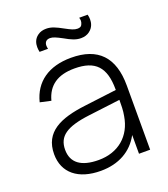

<svg xmlns="http://www.w3.org/2000/svg" viewBox="-136 -827 822 939"><g transform="rotate(-20 274.5 -357.5)"><path d="M358.5 -628C376 -628 391 -632.5 403 -641.5C427 -659 431 -683.5 431 -699.5C431 -708 430 -716.5 427.5 -725H383.5C385.5 -719 386.5 -713.5 386.5 -708C386.5 -702 384.5 -695.5 381 -688.5C377.5 -681 369.5 -677.5 358 -677.5C341.5 -677.5 326.5 -684.5 297 -700.5C261.5 -720 239.5 -730 213 -730C196 -730 181.5 -726 169.5 -717.5C145 -700.5 141.5 -676 141.5 -660C141.5 -652 142.5 -643.5 144.5 -634.5H188.5C187 -640 186 -646 186 -651.5C186 -653.5 185 -680.5 214.5 -680.5C230.5 -680.5 246 -673 275.5 -657.5C309.5 -638 332.5 -628 358.5 -628ZM278.5 -555C162 -555 85 -501 60.5 -402.5L117 -390C136.5 -464 189 -500 276.5 -500C384.5 -500 431 -451 431 -335V-332L262.5 -311C132 -295 40 -255.5 40 -139.5C40 -42.5 110.5 15 228 15C321 15 391.5 -24.5 431 -97.5V0H489V-334C489 -481.5 418.5 -555 278.5 -555ZM431 -280.5C431 -257 431 -224 425.5 -197.5C409.5 -99 338.5 -38.5 236 -38.5C145 -38.5 98 -74 98 -141.5C98 -211.5 145 -245 265.5 -260Z"/></g></svg>

Font: Vela Sans Light
Style: Regular
Weight: 300
Designer: Principal design: Mikhail Sharanda - project Manrope.
Design modification: Ravid Balaliev
Foundry: Mikhail Sharanda
Version: Version 1.001